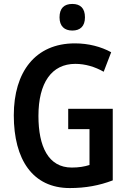

<svg xmlns="http://www.w3.org/2000/svg" viewBox="-20 -944 652 974"><path d="M347 -924C306 -924 282 -903 282 -856C282 -811 307 -789 347 -789C387 -789 411 -811 411 -856C411 -902 388 -924 347 -924ZM326 -392V-289H434V-107C409 -99 380 -94 344 -94C225 -94 175 -201 175 -356C175 -524 242 -620 362 -620C413 -620 462 -605 506 -580L544 -679C493 -707 429 -724 360 -724C159 -724 50 -579 50 -359C50 -134 146 10 334 10C414 10 484 -3 552 -29V-392Z"/></svg>

Font: Noto Sans Thai Cond SemBd
Style: Regular
Weight: 600
Width: 3
Designer: Monotype Design Team
Foundry: Monotype Imaging Inc.
Version: Version 2.002